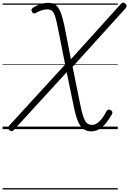

<svg xmlns="http://www.w3.org/2000/svg" viewBox="-20 -1007 1007 1497"><path d="M691 17Q655 17 629.5 -2Q604 -21 586.5 -64Q569 -107 555 -177L500 -444L87 7Q78 16 70 16Q62 16 51 6Q42 -3 42 -10.5Q42 -18 52 -28L488 -504L430 -796Q419 -853 408.5 -883Q398 -913 384 -923.5Q370 -934 348 -934Q328 -934 305 -926.5Q282 -919 260 -906Q249 -900 241.5 -902.5Q234 -905 228 -918Q223 -929 227 -936Q231 -943 242 -950Q274 -968 301.5 -976.5Q329 -985 354 -985Q382 -985 401.5 -975.5Q421 -966 435 -945.5Q449 -925 460 -891Q471 -857 482 -806L533 -545L923 -977Q933 -987 941.5 -987Q950 -987 959 -977Q968 -968 967 -959.5Q966 -951 956 -939L546 -486L603 -205Q613 -153 622.5 -119.5Q632 -86 642.5 -67Q653 -48 667 -40.5Q681 -33 700 -33Q726 -33 754 -59.5Q782 -86 810 -139Q816 -149 824 -152Q832 -155 843 -148Q854 -142 856 -134.5Q858 -127 852 -115Q829 -74 804.5 -44.5Q780 -15 752 1Q724 17 691 17ZM0 460H898V470H0ZM0 -20H898V0H0ZM0 -505H898V-500H0ZM0 -980H898V-970H0Z"/></svg>

Font: Playwrite NO Guides
Style: Regular
Weight: 400
Designer: Veronika Burian, José Scaglione
Foundry: TypeTogether
Version: Version 1.003